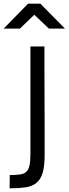

<svg xmlns="http://www.w3.org/2000/svg" viewBox="-20 -949 372 1041"><path d="M221 -697Q221 -617 221 -545.5Q221 -474 221.5 -403.5Q222 -333 222 -261Q222 -189 222 -109Q222 -47 211 -11Q200 25 176.5 43.5Q153 62 117 67Q81 72 32 72L33 0Q66 0 88 -3Q110 -6 122.5 -17.5Q135 -29 140 -52.5Q145 -76 145 -118V-697ZM132 -929H199L332 -794H245L166 -869L88 -794H0Z"/></svg>

Font: Panefresco 400wt
Style: Regular
Weight: 400
Foundry: Campivisivi & Chank Co
Version: Version 1.002